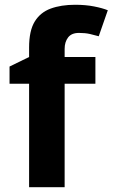

<svg xmlns="http://www.w3.org/2000/svg" viewBox="-20 -785 472 805"><path d="M380 -434H251V0H102V-434H20V-506L102 -546V-586Q102 -656 125.5 -694.5Q149 -733 192.5 -749Q236 -765 295 -765Q339 -765 374.5 -758Q410 -751 432 -742L394 -633Q377 -638 357 -642.5Q337 -647 311 -647Q280 -647 265.5 -628Q251 -609 251 -580V-546H380Z"/></svg>

Font: Noto IKEA Simplified Chinese
Style: Bold
Weight: 700
Designer: Monotype Design Team
Foundry: Monotype Imaging Inc.
Version: Version 1.100